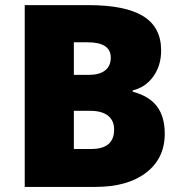

<svg xmlns="http://www.w3.org/2000/svg" viewBox="-20 -734 714 754"><path d="M77.1 -713.9H326.2Q472.2 -713.9 542.5 -670.4Q612.8 -627 612.8 -536.1Q612.8 -476.1 582 -433.6Q551.3 -391.1 501 -378.9V-374Q566.4 -356.4 596.7 -315.9Q627 -275.4 627 -209Q627 -112.3 554.2 -56.2Q481.4 0 355 0H77.1ZM270 -567.9V-439.9H328.1Q370.1 -439.9 392.6 -457.3Q415 -474.6 415 -507.8Q415 -567.9 324.2 -567.9ZM270 -298.8V-148.9H337.9Q428.2 -148.9 428.2 -225.1Q428.2 -260.7 404.1 -279.8Q379.9 -298.8 334 -298.8Z"/></svg>

Font: Open Sans Hebrew Extra Bold
Style: Regular
Weight: 800
Foundry: Ascender Corporation, Yanek Iontef
Version: Version 2.001;PS 002.001;hotconv 1.0.70;makeotf.lib2.5.58329